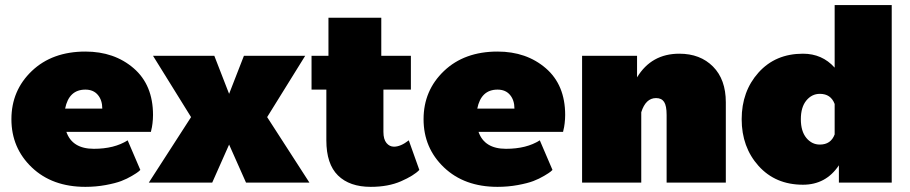

<svg xmlns="http://www.w3.org/2000/svg" viewBox="-20 -720 3586 757"><path d="M316.7 -516.7Q430.8 -516.7 507.1 -450.8Q583.3 -385 583.3 -266.7Q583.3 -250 581.2 -233.3Q579.2 -216.7 576.7 -208.3L575 -200H241.7Q265 -133.3 350 -133.3Q430.8 -133.3 483.3 -166.7L533.3 -50Q530.8 -47.5 525.4 -42.9Q520 -38.3 500.4 -26.7Q480.8 -15 457.9 -6.2Q435 2.5 396.7 9.6Q358.3 16.7 316.7 16.7Q185.8 16.7 105.4 -60Q25 -136.7 25 -250Q25 -363.3 105.4 -440Q185.8 -516.7 316.7 -516.7ZM236.7 -291.7H383.3Q383.3 -325 365.8 -345.8Q348.3 -366.7 316.7 -366.7Q251.7 -366.7 236.7 -291.7Z M566.7 0 733.3 -258.3 583.3 -500H825L883.3 -350L941.7 -500H1183.3L1033.3 -258.3L1200 0H950L883.3 -150L816.7 0Z M1208.3 -366.7V-500H1275V-650H1483.3V-500H1600V-366.7H1491.7V-200Q1491.7 -170.8 1503.8 -156.2Q1515.8 -141.7 1533.3 -141.7Q1560 -141.7 1591.7 -166.7L1633.3 -50Q1611.7 -27.5 1561.2 -5.4Q1510.8 16.7 1441.7 16.7Q1358.3 16.7 1312.5 -28.3Q1266.7 -73.3 1266.7 -166.7V-366.7Z M1941.7 -516.7Q2055.8 -516.7 2132.1 -450.8Q2208.3 -385 2208.3 -266.7Q2208.3 -250 2206.2 -233.3Q2204.2 -216.7 2201.7 -208.3L2200 -200H1866.7Q1890 -133.3 1975 -133.3Q2055.8 -133.3 2108.3 -166.7L2158.3 -50Q2155.8 -47.5 2150.4 -42.9Q2145 -38.3 2125.4 -26.7Q2105.8 -15 2082.9 -6.2Q2060 2.5 2021.7 9.6Q1983.3 16.7 1941.7 16.7Q1810.8 16.7 1730.4 -60Q1650 -136.7 1650 -250Q1650 -363.3 1730.4 -440Q1810.8 -516.7 1941.7 -516.7ZM1861.7 -291.7H2008.3Q2008.3 -325 1990.8 -345.8Q1973.3 -366.7 1941.7 -366.7Q1876.7 -366.7 1861.7 -291.7Z M2275 0V-500H2491.7V-415Q2548.3 -508.3 2658.3 -508.3Q2740.8 -508.3 2791.2 -457.5Q2841.7 -406.7 2841.7 -316.7V0H2608.3V-266.7Q2608.3 -303.3 2598.3 -318.3Q2588.3 -333.3 2566.7 -333.3Q2525.8 -333.3 2508.3 -277.5V0Z M3145.8 -508.3Q3221.7 -508.3 3270.8 -453.3V-700H3495.8V0H3287.5V-68.3Q3236.7 8.3 3145.8 8.3Q3037.5 8.3 2970.8 -65.8Q2904.2 -140 2904.2 -250Q2904.2 -360 2970.8 -434.2Q3037.5 -508.3 3145.8 -508.3ZM3212.5 -150Q3255.8 -150 3270.8 -190V-310Q3255.8 -350 3212.5 -350Q3180.8 -350 3159.2 -323.8Q3137.5 -297.5 3137.5 -250Q3137.5 -202.5 3159.2 -176.2Q3180.8 -150 3212.5 -150Z"/></svg>

Font: BoonTook
Style: Regular
Weight: 400
Designer: Sungsit Sawaiwan
Foundry: FontUni
Version: Version 3.0